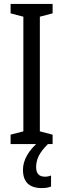

<svg xmlns="http://www.w3.org/2000/svg" viewBox="-20 -734 323 978"><path d="M248 0H34V-48L99 -65V-649L34 -666V-714H248V-666L183 -649V-65L248 -48ZM164 117Q164 166 209 166Q220 166 227.5 164Q235 162 240 160V216Q222 224 193 224Q97 224 97 131Q97 93 118.5 56Q140 19 178 -12L224 0Q190 34 177 61Q164 88 164 117Z"/></svg>

Font: Noto Sans Kannada ExtraCondensed
Style: Regular
Weight: 400
Width: 2
Designer: Jelle Bosma - Monotype Design Team
Foundry: Monotype Imaging Inc.
Version: Version 2.005; ttfautohint (v1.8.4.7-5d5b)